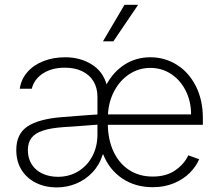

<svg xmlns="http://www.w3.org/2000/svg" viewBox="-20 -780 925 811"><path d="M416 -127.9H414.1Q400.4 -83.5 370.6 -52Q340.8 -20.5 301.5 -4.4Q262.2 11.7 218.8 11.7Q171.9 11.7 133.1 -7.1Q94.2 -25.9 71.5 -61.5Q48.8 -97.2 48.8 -146.5Q48.8 -214.4 95.9 -245.8Q143.1 -277.3 240.2 -285.2L352.5 -293.9L391.6 -296.4V-371.1Q391.6 -408.7 375 -436.3Q358.4 -463.9 327.4 -479Q296.4 -494.1 253.9 -494.1Q199.7 -494.1 162.1 -470.2Q124.5 -446.3 114.3 -405.3H63.5Q69.3 -445.3 95.5 -475.3Q121.6 -505.4 163.3 -521.7Q205.1 -538.1 255.9 -538.1Q317.9 -538.1 366 -508.8Q414.1 -479.5 430.2 -423.8Q459.5 -477.5 507.3 -507.8Q555.2 -538.1 615.2 -538.1Q675.3 -538.1 725.8 -507.1Q776.4 -476.1 806.6 -417.5Q836.9 -358.9 836.9 -280.3V-252.9H435.5Q436.5 -189 459.7 -139.4Q482.9 -89.8 525.4 -62Q567.9 -34.2 625 -34.2Q682.1 -34.2 720.2 -60.5Q758.3 -86.9 775.4 -124L821.3 -107.4Q808.1 -76.7 781.5 -49.8Q754.9 -22.9 714.8 -6.1Q674.8 10.7 625 10.7Q550.8 10.7 495.8 -26.6Q440.9 -64 416 -127.9ZM224.6 -33.2Q272.9 -33.2 311 -56.6Q349.1 -80.1 370.4 -120.8Q391.6 -161.6 391.6 -211.9V-253.4L359.4 -251Q279.8 -244.6 250 -243.2Q194.3 -239.3 161.1 -228.3Q127.9 -217.3 112.8 -197.3Q97.7 -177.2 97.7 -145.5Q97.7 -111.3 114 -85.7Q130.4 -60.1 159.4 -46.6Q188.5 -33.2 224.6 -33.2ZM787.1 -296.9Q787.1 -351.6 764.6 -396.5Q742.2 -441.4 702.9 -467.3Q663.6 -493.2 615.2 -493.2Q566.9 -493.2 527.1 -467.3Q487.3 -441.4 463.1 -396.5Q439 -351.6 436 -296.9ZM505.9 -759.8H563.5L459 -605.5H415Z"/></svg>

Font: Pretendard JP ExtraLight
Style: Regular
Weight: 200
Designer: Base glyphs from Inter by Rasmus Andersson; Hangeul glyphs from Noto Sans CJK(Source Han Sans) by Jang Soo-young and Kan
Foundry: Kil Hyung-jin
Version: Version 1.309